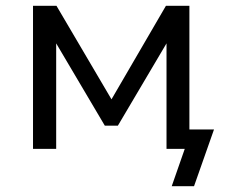

<svg xmlns="http://www.w3.org/2000/svg" viewBox="-20 -514 790 663"><path d="M573 129 618 0H555V-67H719L650 129ZM94 0V-494H175L365 -171L553 -494H634V0H555V-371H559L387 -80H342L170 -371H174V0Z"/></svg>

Font: Nunito Sans 8pt
Style: Regular
Weight: 400
Version: Version 3.101;gftools[0.9.27]